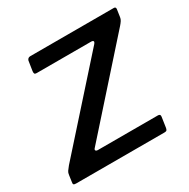

<svg xmlns="http://www.w3.org/2000/svg" viewBox="-133 -647 753 764"><g transform="rotate(-30 243.0 -265.0)"><path d="M6 0Q-3 0 -5.5 -3Q-8 -6 -6 -15L-2 -43Q-1 -53 3.5 -59.5Q8 -66 17 -77L346 -445Q351 -451 349.5 -455Q348 -459 339 -459H89Q82 -459 80 -462.5Q78 -466 79 -474L86 -519Q88 -525 92 -527.5Q96 -530 101 -530H485Q494 -530 493 -520L488 -486Q487 -478 482.5 -471Q478 -464 471 -456L141 -86Q135 -80 137.5 -76Q140 -72 146 -72H423Q435 -72 433 -60L426 -13Q425 -7 422.5 -3.5Q420 0 412 0H6Z"/></g></svg>

Font: Libre Franklin Medium
Style: Italic
Weight: 500
Italic angle: -8°
Designer: Pablo Impallari, Rodrigo Fuenzalida, Nhung Nguyen
Foundry: Impallari Type
Version: Version 3.000